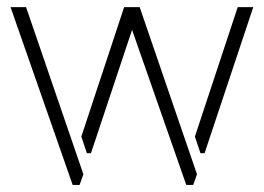

<svg xmlns="http://www.w3.org/2000/svg" viewBox="-20 -524 746 543"><path d="M9.8 -503.9 185.5 -1H205.1L215.8 -31.2L53.7 -503.9ZM210 -137.7 225.6 -90.8H237.3L353.5 -439.5L506.8 -1H526.4L537.1 -31.2L375 -503.9H331.1ZM531.2 -137.7 546.9 -90.8H558.6L696.3 -503.9H652.3Z"/></svg>

Font: Post No Bills Colombo Light
Style: Regular
Weight: 300
Designer: Kosala Senevirathne, Siva Puranthara, Lasantha Premarathna, Tharique Azeez
Foundry: Mooniak
Version: Version 1.220 ; ttfautohint (v1.6)